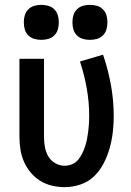

<svg xmlns="http://www.w3.org/2000/svg" viewBox="-20 -762 540 790"><path d="M246 8Q220 8 194 2Q168 -4 145.5 -18Q123 -32 106 -52.5Q89 -73 78.5 -97Q68 -121 64 -147.5Q60 -174 60 -200V-520H161V-200Q161 -179 164.5 -158.5Q168 -138 178 -120Q188 -102 206.5 -91Q225 -80 245 -80Q261 -80 276 -86Q291 -92 301 -104Q311 -116 318 -130Q325 -144 330 -159Q335 -174 338 -189.5Q341 -205 343 -220.5Q345 -236 346 -252Q347 -268 347 -283Q347 -341 337 -398Q327 -455 309 -509L404 -537Q425 -476 436.5 -412Q448 -348 448 -284Q448 -250 444 -217Q440 -184 431 -152Q422 -120 406.5 -90Q391 -60 367.5 -37Q344 -14 311.5 -3Q279 8 246 8ZM350 -598Q335 -598 321 -602Q307 -606 296.5 -616.5Q286 -627 282 -641Q278 -655 278 -670Q278 -685 282 -699Q286 -713 296.5 -723.5Q307 -734 321 -738Q335 -742 350 -742Q365 -742 379 -738Q393 -734 403.5 -723.5Q414 -713 418 -699Q422 -685 422 -670Q422 -655 418 -641Q414 -627 403.5 -616.5Q393 -606 379 -602Q365 -598 350 -598ZM150 -598Q135 -598 121 -602Q107 -606 96.5 -616.5Q86 -627 82 -641Q78 -655 78 -670Q78 -685 82 -699Q86 -713 96.5 -723.5Q107 -734 121 -738Q135 -742 150 -742Q165 -742 179 -738Q193 -734 203.5 -723.5Q214 -713 218 -699Q222 -685 222 -670Q222 -655 218 -641Q214 -627 203.5 -616.5Q193 -606 179 -602Q165 -598 150 -598Z"/></svg>

Font: Zed Sans Semibold
Style: Regular
Weight: 600
Designer: Belleve Invis
Foundry: Belleve Invis
Version: Version 1.0.0; ttfautohint (v1.8.4)